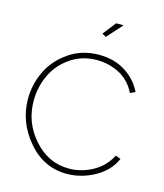

<svg xmlns="http://www.w3.org/2000/svg" viewBox="-132 -1016 958 1120"><g transform="rotate(15 347.0 -455.5)"><path d="M391 -825 367 -838 429 -917H474ZM382 -714Q473 -714 540.5 -671.5Q608 -629 642 -559L612 -545Q576 -616 513 -648.5Q450 -681 378 -681Q287 -681 217.5 -632.5Q148 -584 114.5 -511Q81 -438 81 -357Q81 -225 169 -126Q257 -27 381 -27Q454 -27 522 -63.5Q590 -100 627 -171L658 -159Q624 -82 543.5 -38Q463 6 377 6Q237 6 141.5 -106.5Q46 -219 46 -360Q46 -447 84.5 -527Q123 -607 201.5 -660.5Q280 -714 382 -714Z"/></g></svg>

Font: Raleway-v4020 ExtraLight
Style: Regular
Weight: 275
Designer: Matt McInerney, Pablo Impallari, Rodrigo Fuenzalida
Foundry: Matt McInerney, Pablo Impallari, Rodrigo Fuenzalida
Version: Version 4.020;PS 004.020;hotconv 1.0.88;makeotf.lib2.5.64775